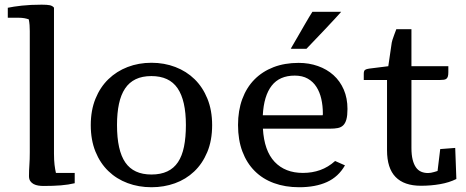

<svg xmlns="http://www.w3.org/2000/svg" viewBox="-20 -786 1987 818"><path d="M106.9 -653.8Q106.9 -666.5 106 -679.2Q105 -691.9 102.5 -703.6Q94.2 -706.5 83.7 -708.5Q73.2 -710.4 60.1 -710.4H13.2V-752.9Q35.6 -757.8 73 -762Q110.4 -766.1 157.7 -766.1Q181.2 -766.1 192.4 -763.7Q203.6 -761.2 210 -753.4V-131.3Q210 -103.5 212.4 -83.7Q214.8 -64 218.3 -49.3H298.3V-5.4Q272 1 239.3 3.7Q206.5 6.3 165 6.3Q154.3 6.3 143.3 4.6Q132.3 2.9 123.5 -1.7Q114.7 -6.3 109.1 -14.4Q103.5 -22.5 103.5 -35.6Q103.5 -59.6 105.2 -83Q106.9 -106.4 106.9 -137.2Z M883.8 -252.9Q883.8 -187.5 863 -137.9Q842.3 -88.4 807.1 -55.2Q772 -22 725.1 -5.1Q678.2 11.7 625.5 11.7Q570.8 11.7 523.7 -5.9Q476.6 -23.4 441.7 -57.1Q406.7 -90.8 386.7 -140.1Q366.7 -189.5 366.7 -252.9Q366.7 -315.9 386.7 -365.2Q406.7 -414.6 441.7 -448.5Q476.6 -482.4 523.7 -500.5Q570.8 -518.6 625.5 -518.6Q679.7 -518.6 727.1 -500.5Q774.4 -482.4 809.1 -448.5Q843.8 -414.6 863.8 -365.2Q883.8 -315.9 883.8 -252.9ZM478.5 -253.4Q478.5 -145 513.9 -93.8Q549.3 -42.5 625 -42.5Q664.6 -42.5 692.6 -55.7Q720.7 -68.8 738.3 -95.2Q755.9 -121.6 763.9 -161.1Q772 -200.7 772 -253.4Q772 -357.9 736.6 -409.9Q701.2 -461.9 625 -461.9Q585.9 -461.9 558.1 -448.5Q530.3 -435.1 512.7 -408.7Q495.1 -382.3 486.8 -343.3Q478.5 -304.2 478.5 -253.4Z M1285.6 -578.1Q1261.7 -578.1 1248.3 -578.1Q1234.9 -578.1 1228.3 -578.1Q1221.7 -578.1 1220.2 -578.4Q1218.8 -578.6 1218.8 -578.6Q1238.8 -612.8 1253.2 -637.9Q1267.6 -663.1 1278.3 -681.4Q1289.1 -699.7 1296.6 -712.6Q1304.2 -725.6 1311 -735.8H1433.6Q1433.6 -735.8 1427.7 -729Q1421.9 -722.2 1405.5 -704.6Q1389.2 -687 1360.4 -656.5Q1331.5 -626 1285.6 -578.1ZM1354.5 -294.9Q1355.5 -296.9 1355.5 -298.8Q1355.5 -300.8 1355.5 -303.2Q1355.5 -335.4 1348.9 -364.5Q1342.3 -393.6 1328.1 -415.8Q1314 -438 1291.3 -450.9Q1268.6 -463.9 1235.8 -463.9Q1170.9 -463.9 1137.5 -420.9Q1104 -377.9 1099.6 -294.9ZM1449.7 -81.5Q1421.9 -32.7 1373 -10.5Q1324.2 11.7 1254.4 11.7Q1195.3 11.7 1147.2 -5.9Q1099.1 -23.4 1065.2 -57.4Q1031.2 -91.3 1012.7 -140.6Q994.1 -189.9 994.1 -253.4Q994.1 -314.9 1012.2 -364Q1030.3 -413.1 1064 -447.3Q1097.7 -481.4 1145.3 -499.8Q1192.9 -518.1 1252.4 -518.1Q1296.4 -518.1 1334.5 -504.6Q1372.6 -491.2 1400.6 -466.1Q1428.7 -440.9 1444.6 -404.3Q1460.4 -367.7 1460.4 -321.8Q1460.4 -293.9 1455.8 -277.3Q1451.2 -260.7 1442.1 -252Q1433.1 -243.2 1419.2 -240.5Q1405.3 -237.8 1386.2 -237.8H1100.1Q1105.5 -143.6 1150.1 -96.4Q1194.8 -49.3 1270.5 -49.3Q1310.1 -49.3 1344.2 -61.5Q1378.4 -73.7 1407.7 -100.1Z M1647.5 -594.2Q1648.4 -604.5 1652.1 -616.5Q1655.8 -628.4 1659.7 -638.2L1668.5 -661.6H1732.9V-503.9H1890.1V-478.5Q1890.1 -467.3 1888.2 -460.7Q1886.2 -454.1 1882.1 -450.7Q1877.9 -447.3 1871.3 -446.3Q1864.7 -445.3 1855.5 -445.3H1732.9V-155.8Q1732.9 -126.5 1738 -106Q1743.2 -85.4 1752.2 -72.8Q1761.2 -60.1 1774.4 -54.4Q1787.6 -48.8 1803.7 -48.8Q1809.1 -48.8 1816.2 -50Q1823.2 -51.3 1829.6 -53.2Q1836.9 -55.2 1844.2 -57.6Q1846.2 -73.7 1848.1 -89.8Q1850.1 -104 1851.8 -120.1Q1853.5 -136.2 1855.5 -150.9L1919.4 -155.8L1924.3 -23.4Q1894 -8.3 1855.2 -1.5Q1816.4 5.4 1773.4 5.4Q1701.7 5.4 1665.3 -32Q1628.9 -69.3 1628.9 -146V-445.3H1529.8V-471.7Q1529.8 -484.4 1535.4 -488.3Q1541 -492.2 1552.7 -493.7L1634.3 -503.9Z"/></svg>

Font: Tienne
Style: Regular
Weight: 400
Designer: vernon adams
Foundry: vernon adams
Version: Version 1.001